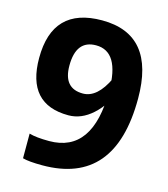

<svg xmlns="http://www.w3.org/2000/svg" viewBox="-110 -810 791 906"><g transform="rotate(15 286.0 -357.0)"><path d="M180.9 9.8Q114 9.8 84.5 1.1V-119.3Q118.5 -109.1 182.4 -109.1Q394.9 -109.1 394.9 -411.2Q394.9 -602.9 280.2 -602.9Q182.6 -602.9 182.6 -478.1Q182.6 -366.9 277.8 -366.9Q348.1 -366.9 397.7 -472.5L455 -445.4Q364.3 -250 238.4 -250Q35.4 -250 35.4 -475.9Q35.4 -724.1 277.4 -724.1Q536.1 -724.1 536.1 -411.2Q536.1 9.8 180.9 9.8Z"/></g></svg>

Font: Nokora
Style: Regular
Weight: 400
Designer: Danh Hong
Foundry: Danh Hong
Version: Version 9.000